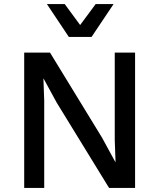

<svg xmlns="http://www.w3.org/2000/svg" viewBox="-20 -917 776 937"><path d="M534.2 -897 426.8 -736.8H315.9L209 -897H295.9L371.1 -794.9L446.8 -897ZM639.2 -660.2V0H512.2L256.8 -416L192.9 -533.2H191.9L195.8 -425.8V0H98.1V-660.2H224.1L478 -245.1L543 -126H543.9L540 -233.9V-660.2Z"/></svg>

Font: Work Sans Medium
Style: Regular
Weight: 500
Designer: Wei Huang
Foundry: Wei Huang
Version: Version 2.012